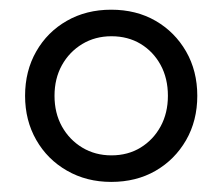

<svg xmlns="http://www.w3.org/2000/svg" viewBox="-20 -762 454 392"><path d="M207 -390.6Q156.7 -390.6 116.7 -413.6Q76.7 -436.5 54 -476.3Q31.2 -516.1 31.2 -566.4Q31.2 -617.2 54 -657Q76.7 -696.8 116.5 -719.5Q156.2 -742.2 207 -742.2Q258.3 -742.2 297.6 -719.5Q336.9 -696.8 359.9 -657Q382.8 -617.2 382.8 -566.4Q382.8 -515.6 359.9 -475.8Q336.9 -436 297.6 -413.3Q258.3 -390.6 207 -390.6ZM207.5 -444.8Q241.2 -444.8 267.1 -460.7Q293 -476.6 307.9 -503.9Q322.8 -531.2 322.8 -566.4Q322.8 -602.1 307.9 -629.4Q293 -656.7 267.1 -672.4Q241.2 -688 207.5 -688Q174.3 -688 147.9 -672.1Q121.6 -656.2 106.4 -628.9Q91.3 -601.6 91.3 -566.4Q91.3 -531.2 106.4 -503.9Q121.6 -476.6 147.9 -460.7Q174.3 -444.8 207.5 -444.8Z"/></svg>

Font: Kumbh Sans Medium
Style: Regular
Weight: 500
Version: Version 1.005